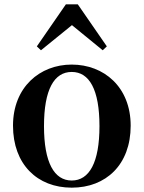

<svg xmlns="http://www.w3.org/2000/svg" viewBox="-20 -850 663 886"><path d="M311 16C469 16 583 -90 583 -270C583 -449 459 -552 311 -552C164 -552 40 -448 40 -270C40 -92 152 16 311 16ZM311 -17C230 -17 183 -100 183 -268C183 -437 230 -518 311 -518C392 -518 439 -437 439 -268C439 -100 392 -17 311 -17ZM454 -618 473 -636 339 -830H284L150 -636L169 -618L312 -734Z"/></svg>

Font: GenRyuMin2 TW B
Style: Regular
Weight: 700
Version: Version 2.100;PS 2.1;hotconv 16.6.51;makeotf.lib2.5.65220 DE